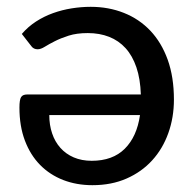

<svg xmlns="http://www.w3.org/2000/svg" viewBox="-20 -536 570 563"><path d="M124.5 -198.5Q124.5 -169.5 132.8 -145Q141 -120.5 157 -102.5Q173 -84.5 196.2 -74.5Q219.5 -64.5 249 -64.5Q310.5 -64.5 346 -100Q381.5 -135.5 390.5 -198.5ZM44 -436.5Q62 -457.5 85.5 -472.8Q109 -488 135.5 -497.5Q162 -507 190.2 -511.5Q218.5 -516 246 -516Q298.5 -516 343.2 -498.2Q388 -480.5 420.8 -446Q453.5 -411.5 471.8 -360.8Q490 -310 490 -244Q490 -191.5 473.5 -145.5Q457 -99.5 426.2 -65.8Q395.5 -32 351.2 -12.5Q307 7 251 7Q204.5 7 165.2 -8.2Q126 -23.5 97.5 -52.5Q69 -81.5 53 -123.8Q37 -166 37 -220.5Q37 -243.5 41.8 -251.2Q46.5 -259 60 -259H393Q391.5 -304.5 380 -338.5Q368.5 -372.5 348.2 -394.8Q328 -417 300 -428Q272 -439 237.5 -439Q205 -439 181.5 -431.5Q158 -424 140.8 -415.2Q123.5 -406.5 111.5 -399Q99.5 -391.5 90.5 -391.5Q78.5 -391.5 72 -400.5Z"/></svg>

Font: Lato 2
Style: Regular
Weight: 500
Designer: Lukasz Dziedzic with Adam Twardoch and Botio Nikoltchev
Foundry: tyPoland Lukasz Dziedzic
Version: Version 2.015; 2015-08-06; http://www.latofonts.com/